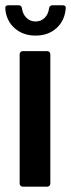

<svg xmlns="http://www.w3.org/2000/svg" viewBox="-35 -704 268 724"><path d="M99.1 -569.8Q51.8 -569.8 20 -597.9Q-11.7 -626 -15.1 -671.9V-673.8Q-15.1 -684.1 -3.9 -684.1H35.2Q46.4 -684.1 47.9 -671.9Q50.8 -650.4 64.9 -636.7Q79.1 -623 99.1 -623Q119.1 -623 133.1 -636.5Q147 -649.9 149.9 -671.9Q151.4 -684.1 163.1 -684.1H202.1Q214.4 -684.1 212.9 -671.9Q209 -626 178 -597.9Q147 -569.8 99.1 -569.8ZM50.8 0Q45.9 0 42.5 -3.4Q39.1 -6.8 39.1 -12.2V-499Q39.1 -504.4 42.5 -507.8Q45.9 -511.2 50.8 -511.2H143.1Q147.9 -511.2 151.4 -507.8Q154.8 -504.4 154.8 -499V-12.2Q154.8 -6.8 151.4 -3.4Q147.9 0 143.1 0Z"/></svg>

Font: Barlow Condensed SemiBold
Style: Regular
Weight: 600
Width: 3
Designer: Jeremy Tribby
Foundry: Tribby Type
Version: Version 1.422;hotconv 1.0.109;makeotfexe 2.5.65596